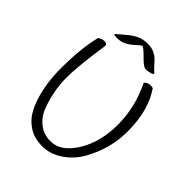

<svg xmlns="http://www.w3.org/2000/svg" viewBox="-249 -1022 1184 1184"><g transform="rotate(45 343.0 -430.0)"><path d="M99 -692Q131 -713 155 -704Q167 -700 164 -682Q134 -484 134 -379.5Q134 -275 172 -166Q192 -107 236 -70.5Q280 -34 343 -34Q431 -34 497.5 -141.5Q564 -249 564 -400.5Q564 -552 493 -697Q514 -715 530.5 -715Q547 -715 556 -712Q636 -597 636 -413Q636 -262 558 -124Q520 -59 458 -17.5Q396 24 328.5 24Q261 24 214.5 -4.5Q168 -33 141.5 -76.5Q115 -120 98 -178Q69 -278 69 -397Q69 -573 99 -692ZM496 -786Q499 -783 499 -780Q499 -774 480.5 -768.5Q462 -763 443 -763Q424 -763 384.5 -803.5Q345 -844 327 -852Q315 -845 290 -822Q265 -799 239 -786.5Q213 -774 184 -774Q155 -774 154 -780L156 -784Q162 -788 201.5 -822.5Q241 -857 272 -870.5Q303 -884 339.5 -884Q376 -884 399.5 -872.5Q423 -861 436.5 -847Q450 -833 467 -814Q484 -795 496 -786Z"/></g></svg>

Font: Handlee
Style: Regular
Weight: 400
Designer: Joe Prince
Foundry: Joe Prince
Version: Version 1.001